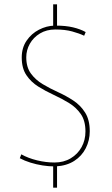

<svg xmlns="http://www.w3.org/2000/svg" viewBox="-20 -784 519 892"><path d="M227 -20 230 -11Q206 -11 177.5 -15.5Q149 -20 121.5 -28.5Q94 -37 72 -49L79 -67Q111 -49 152.5 -39Q194 -29 233 -29Q276 -29 308.5 -48.5Q341 -68 359 -100.5Q377 -133 377 -173Q377 -223 355.5 -254Q334 -285 300.5 -305.5Q267 -326 229 -343.5Q191 -361 157.5 -382Q124 -403 102.5 -435Q81 -467 81 -517Q81 -562 103.5 -595Q126 -628 161 -646Q196 -664 233 -665L227 -657V-764H245V-657L240 -665Q285 -665 319 -657Q353 -649 378 -635L371 -618Q348 -629 315 -638Q282 -647 237 -647Q196 -647 165.5 -628.5Q135 -610 118.5 -580.5Q102 -551 102 -518Q102 -472 123.5 -442.5Q145 -413 178.5 -393Q212 -373 249.5 -356Q287 -339 320.5 -317Q354 -295 375.5 -261Q397 -227 397 -174Q397 -132 378.5 -95.5Q360 -59 325 -36.5Q290 -14 240 -11L245 -21V88H227Z"/></svg>

Font: Murecho Thin
Style: Regular
Weight: 100
Designer: Neil Summerour
Foundry: Positype
Version: Version 1.010